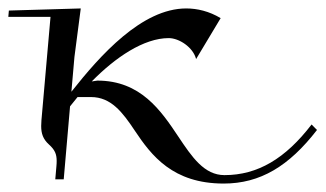

<svg xmlns="http://www.w3.org/2000/svg" viewBox="-21 -425 772 455"><path d="M0 -400 -1.3 -385H98.7L77.2 -140C76.8 -135.2 76.6 -130.7 76.6 -126.4C76.6 -108.6 80.9 -95.3 95.1 -82.5C109.1 -69.8 113.3 -59.8 113.3 -43.5C113.3 -39.5 113.1 -35 112.6 -30L110 0H130L145 -173L162.8 -195L194.6 -195C242.2 -195 269.5 -158.9 298.5 -115.3C337.8 -56.4 388.4 10 509.1 10C595.6 10 663.7 -31 730.2 -117L717.4 -130C655.3 -49 589.6 -10 510.9 -10C463 -10 434 -52.7 401.8 -101C360.3 -163.3 312.2 -234 209.7 -234L196.4 -232C252.5 -289.1 319.7 -334.7 378.9 -334.7C403.4 -334.7 436.7 -313 443.7 -285L501.9 -382C474.9 -398.3 446.4 -405 420.4 -405C315.3 -405 216.5 -294.1 148.2 -207.6L155.4 -290L170.4 -405Z"/></svg>

Font: Galberik
Style: Regular
Weight: 400
Designer: Gluk
Foundry: Gluk
Version: Version 0.50